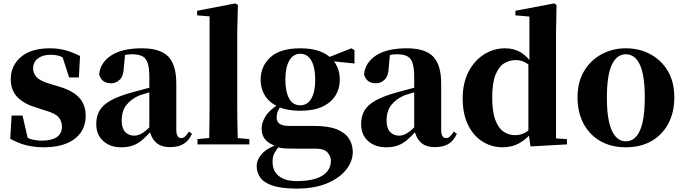

<svg xmlns="http://www.w3.org/2000/svg" viewBox="-20 -846 4006 1125"><path d="M238 17Q180 17 132 4.5Q84 -8 40 -33L48 -169H112L146 -22L92 -29V-65Q126 -43 156 -32.5Q186 -22 225 -22Q282 -22 312.5 -42.5Q343 -63 343 -104Q343 -136 323.5 -159Q304 -182 244 -199L186 -218Q119 -238 81 -278Q43 -318 43 -382Q43 -461 102.5 -512Q162 -563 272 -563Q322 -563 363.5 -551.5Q405 -540 449 -518L442 -392H385L339 -535L387 -517V-487Q357 -507 334 -516Q311 -525 276 -525Q230 -525 202 -503.5Q174 -482 174 -444Q174 -417 194 -394.5Q214 -372 272 -355L331 -337Q410 -313 446 -271.5Q482 -230 482 -168Q482 -110 452.5 -68.5Q423 -27 368.5 -5Q314 17 238 17Z M690 17Q626 17 585 -19.5Q544 -56 544 -119Q544 -165 563.5 -198.5Q583 -232 630 -258Q677 -284 758 -306Q796 -317 847.5 -330Q899 -343 939 -353V-327Q899 -317 859.5 -306Q820 -295 797 -287Q748 -266 720.5 -230.5Q693 -195 693 -140Q693 -95 713.5 -73Q734 -51 768 -51Q781 -51 797.5 -57.5Q814 -64 836.5 -82.5Q859 -101 890 -136L909 -80H868Q840 -49 815.5 -27.5Q791 -6 761.5 5.5Q732 17 690 17ZM976 16Q921 16 892 -13Q863 -42 855 -91V-93V-393Q855 -445 846 -474.5Q837 -504 815 -516Q793 -528 755 -528Q731 -528 705 -523Q679 -518 641 -505L713 -529L706 -453Q704 -401 682 -379.5Q660 -358 631 -358Q575 -358 561 -410Q568 -480 632 -521.5Q696 -563 812 -563Q919 -563 966 -514.5Q1013 -466 1013 -357V-88Q1013 -60 1020.5 -48.5Q1028 -37 1042 -37Q1053 -37 1063 -45Q1073 -53 1087 -75L1105 -62Q1086 -21 1055.5 -2.5Q1025 16 976 16Z M1137 0V-31L1246 -41H1325L1441 -31V0ZM1205 0Q1206 -37 1206.5 -77.5Q1207 -118 1207.5 -159Q1208 -200 1208 -238V-750L1135 -756V-783L1359 -826L1374 -817L1370 -656V-238Q1370 -200 1370.5 -159Q1371 -118 1372 -77.5Q1373 -37 1374 0Z M1719 259Q1627 259 1575.5 241Q1524 223 1504 193Q1484 163 1484 128Q1484 87 1518 52Q1552 17 1622 -5L1624 0Q1602 27 1589.5 48.5Q1577 70 1577 102Q1577 157 1614.5 186Q1652 215 1718 215Q1819 215 1869 183Q1919 151 1919 95Q1919 71 1899.5 48Q1880 25 1830 25H1719Q1673 25 1647.5 23.5Q1622 22 1598 14V10Q1513 -16 1513 -91Q1513 -127 1535 -163.5Q1557 -200 1615 -237V-246L1633 -237Q1617 -214 1609 -196.5Q1601 -179 1601 -157Q1601 -133 1618.5 -120.5Q1636 -108 1676 -108H1822Q1905 -108 1954 -88Q2003 -68 2025 -33.5Q2047 1 2047 45Q2047 99 2008.5 148Q1970 197 1896.5 228Q1823 259 1719 259ZM1739 -197Q1661 -197 1609.5 -221Q1558 -245 1532.5 -286Q1507 -327 1507 -378Q1507 -458 1564.5 -510.5Q1622 -563 1740 -563Q1805 -563 1851 -546.5Q1897 -530 1924 -501L1929 -496Q1971 -449 1971 -378Q1971 -327 1945.5 -286Q1920 -245 1869 -221Q1818 -197 1739 -197ZM1739 -229Q1782 -229 1804.5 -269Q1827 -309 1827 -378Q1827 -452 1804 -491.5Q1781 -531 1740 -531Q1698 -531 1675 -491Q1652 -451 1652 -378Q1652 -309 1674 -269Q1696 -229 1739 -229ZM1889 -491V-506H1895L2039 -563L2057 -552V-474Z M2242 17Q2178 17 2137 -19.5Q2096 -56 2096 -119Q2096 -165 2115.5 -198.5Q2135 -232 2182 -258Q2229 -284 2310 -306Q2348 -317 2399.5 -330Q2451 -343 2491 -353V-327Q2451 -317 2411.5 -306Q2372 -295 2349 -287Q2300 -266 2272.5 -230.5Q2245 -195 2245 -140Q2245 -95 2265.5 -73Q2286 -51 2320 -51Q2333 -51 2349.5 -57.5Q2366 -64 2388.5 -82.5Q2411 -101 2442 -136L2461 -80H2420Q2392 -49 2367.5 -27.5Q2343 -6 2313.5 5.5Q2284 17 2242 17ZM2528 16Q2473 16 2444 -13Q2415 -42 2407 -91V-93V-393Q2407 -445 2398 -474.5Q2389 -504 2367 -516Q2345 -528 2307 -528Q2283 -528 2257 -523Q2231 -518 2193 -505L2265 -529L2258 -453Q2256 -401 2234 -379.5Q2212 -358 2183 -358Q2127 -358 2113 -410Q2120 -480 2184 -521.5Q2248 -563 2364 -563Q2471 -563 2518 -514.5Q2565 -466 2565 -357V-88Q2565 -60 2572.5 -48.5Q2580 -37 2594 -37Q2605 -37 2615 -45Q2625 -53 2639 -75L2657 -62Q2638 -21 2607.5 -2.5Q2577 16 2528 16Z M2925 17Q2860 17 2806.5 -17Q2753 -51 2722 -115Q2691 -179 2691 -269Q2691 -360 2725.5 -426Q2760 -492 2816.5 -527.5Q2873 -563 2939 -563Q2993 -563 3033 -538Q3073 -513 3106 -462H3115L3096 -450Q3073 -474 3049.5 -484Q3026 -494 3003 -494Q2965 -494 2933.5 -474.5Q2902 -455 2883 -407Q2864 -359 2864 -275Q2864 -194 2881.5 -145.5Q2899 -97 2929.5 -75.5Q2960 -54 2998 -54Q3024 -54 3047.5 -64Q3071 -74 3093 -96L3115 -80H3104Q3071 -35 3026 -9Q2981 17 2925 17ZM3088 12 3076 -77V-79V-471L3082 -483V-749L3000 -756V-783L3227 -826L3241 -817L3238 -657V-35L3302 -31V0Z M3647 17Q3561 17 3497.5 -19.5Q3434 -56 3399 -122Q3364 -188 3364 -276Q3364 -365 3402 -429Q3440 -493 3504.5 -528Q3569 -563 3647 -563Q3726 -563 3790.5 -528.5Q3855 -494 3893 -430Q3931 -366 3931 -276Q3931 -187 3895.5 -121Q3860 -55 3796.5 -19Q3733 17 3647 17ZM3647 -18Q3701 -18 3729.5 -81Q3758 -144 3758 -274Q3758 -405 3729.5 -466.5Q3701 -528 3647 -528Q3594 -528 3565 -466.5Q3536 -405 3536 -274Q3536 -144 3565 -81Q3594 -18 3647 -18Z"/></svg>

Font: Noto Serif JP ExtraLight Black
Style: Regular
Weight: 900
Version: Version 2.003-H1;hotconv 1.1.1;makeotfexe 2.6.0